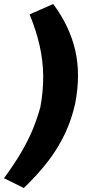

<svg xmlns="http://www.w3.org/2000/svg" viewBox="-36 -743 517 960"><path d="M83 197 -16 148Q36 77 70.5 18Q105 -41 127.5 -95.5Q150 -150 166 -208Q181 -291 180 -365Q179 -439 162.5 -513.5Q146 -588 112 -671L230 -723Q312 -613 340 -492Q368 -371 340 -226Q323 -148 290 -77Q257 -6 206 61Q155 128 83 197Z"/></svg>

Font: Nunito Sans 10pt Expanded ExtraBold
Style: Italic
Weight: 800
Width: 7
Italic angle: -9°
Designer: Vernon Adams
Foundry: Vernon Adams
Version: Version 3.101;gftools[0.9.27]